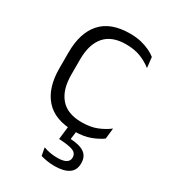

<svg xmlns="http://www.w3.org/2000/svg" viewBox="-171 -587 773 867"><g transform="rotate(30 216.0 -153.5)"><path d="M249.5 10.5Q149.5 10.5 100 -45Q50.5 -100.5 50.5 -203V-285Q50.5 -387.5 100 -442.8Q149.5 -498 249.5 -498Q282 -498 307.8 -491.8Q333.5 -485.5 353.5 -475.8Q373.5 -466 386.5 -455.5L392.5 -401Q369 -420 336.2 -433.5Q303.5 -447 257.5 -447Q184.5 -447 148 -405Q111.5 -363 111.5 -284V-204.5Q111.5 -126 148 -83.8Q184.5 -41.5 258 -41.5Q305 -41.5 338.5 -55.2Q372 -69 396.5 -88L390.5 -32.5Q369.5 -16.5 334.5 -3Q299.5 10.5 249.5 10.5ZM218.5 -6H261.5L252 67L225 48Q231 48 239 48Q247 48 254 48.5Q303.5 51 327 68Q350.5 85 350.5 119V121Q350.5 156.5 324.8 173.8Q299 191 251 191Q230.5 191 211.5 187.8Q192.5 184.5 179 180.5L171.5 140Q187 145.5 205.2 149Q223.5 152.5 244 152.5Q274 152.5 289 143.5Q304 134.5 304 117.5V116.5Q304 96 285.8 87.2Q267.5 78.5 224 75.5Q219 75 215.2 75Q211.5 75 209 74.5Z"/></g></svg>

Font: Anek Kannada Medium Light
Style: Regular
Weight: 300
Version: Version 1.003